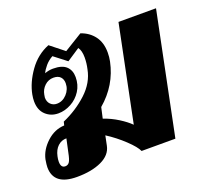

<svg xmlns="http://www.w3.org/2000/svg" viewBox="-103 -688 886 822"><g transform="rotate(-20 340.0 -276.5)"><path d="M10 -72Q10 -83 14 -107Q23 -148 58.5 -181Q94 -214 139 -216L143 -232Q207 -260 255.5 -305Q304 -350 315 -408Q321 -434 321 -460Q321 -491 309 -507L250 -468L193 -512Q173 -501 159 -484.5Q145 -468 139 -454Q157 -461 177 -461Q218 -461 237 -443Q256 -425 256 -394Q256 -359 238.5 -331.5Q221 -304 192.5 -288.5Q164 -273 134 -273Q100 -273 76.5 -295Q53 -317 53 -357Q53 -371 56 -387Q66 -439 102 -489.5Q138 -540 193 -562L256 -512L339 -563Q377 -550 399 -520.5Q421 -491 421 -446Q421 -425 417 -406Q396 -305 315 -236L304 -187Q339 -175 370 -155.5Q401 -136 420 -117L509 -553H680L567 0H413Q404 -21 368 -55Q332 -89 290 -116L281 -72Q273 -32 228 -11Q183 10 116 10Q10 10 10 -72ZM207 -384Q207 -402 196.5 -413Q186 -424 165 -424Q142 -424 125 -408Q108 -392 104 -369Q102 -359 102 -356Q102 -337 113.5 -325.5Q125 -314 142 -314Q168 -314 187.5 -335Q207 -356 207 -384ZM116 -101 129 -161Q106 -161 89.5 -145.5Q73 -130 67 -102Q64 -89 64 -78Q64 -50 84 -50Q96 -50 103 -60Q110 -70 116 -101Z"/></g></svg>

Font: Taviraj
Style: Bold Italic
Weight: 700
Italic angle: -12°
Designer: Katatrad Team
Foundry: CadsonDemak
Version: Version 1.001